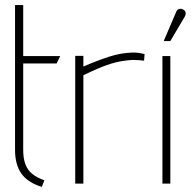

<svg xmlns="http://www.w3.org/2000/svg" viewBox="-20 -720 748 753"><path d="M71 -132V-471H202L216 -500H71V-700H39V-132Q39 -74 64 -39Q89 -4 144 13L154 -13Q125 -23 106.5 -38Q88 -53 79.5 -76Q71 -99 71 -132Z M545 -482 547 -508Q540 -510 528 -512Q516 -514 502 -514Q455 -513 407.5 -497.5Q360 -482 307 -459V-501H275V0H307V-425Q336 -439 362.5 -450.5Q389 -462 413 -469.5Q437 -477 459 -480.5Q481 -484 500 -485Q513 -485 525.5 -484Q538 -483 545 -482Z M703 -652Q707 -658 708 -664Q709 -670 706.5 -675Q704 -680 698 -683Q692 -686 686.5 -685.5Q681 -685 676.5 -681.5Q672 -678 670 -671L622 -559H648ZM617 0H648V-500H617Z"/></svg>

Font: Advent Pro ExtraLight
Style: Regular
Weight: 250
Version: Version 3.000